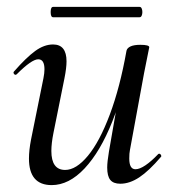

<svg xmlns="http://www.w3.org/2000/svg" viewBox="-20 -524 508 557"><path d="M64 -64Q64 -88 70 -119L106 -297Q109 -312 109 -323Q109 -352 91 -352Q72 -352 29 -309Q27 -307 25 -307Q22 -307 20 -310.5Q18 -314 21 -317Q56 -357 82 -376Q108 -395 134 -395Q173 -395 173 -346Q173 -327 167 -297L135 -138Q129 -108 129 -86Q129 -31 169 -31Q201 -31 235 -72Q269 -113 298.5 -191.5Q328 -270 347 -377L361 -376Q341 -260 306 -172Q271 -84 225.5 -35.5Q180 13 130 13Q64 13 64 -64ZM291 -38Q291 -54 296 -84L347 -377Q349 -385 359 -389.5Q369 -394 387 -394Q413 -394 413 -387L409 -367Q400 -324 398 -312L357 -89Q355 -80 355 -64Q355 -33 373 -33Q385 -33 402 -44.5Q419 -56 439 -77Q440 -78 442 -78Q445 -78 447 -74.5Q449 -71 447 -69Q412 -28 384 -9.5Q356 9 329 9Q309 9 300 -2Q291 -13 291 -38ZM127 -489Q127 -504 134 -504H385Q389 -504 391 -499.5Q393 -495 393 -489Q393 -483 391 -478.5Q389 -474 385 -474H134Q127 -474 127 -489Z"/></svg>

Font: Cormorant Garamond Medium
Style: Italic
Weight: 500
Italic angle: -10°
Designer: Christian Thalmann (Catharsis Fonts)
Foundry: Catharsis Fonts
Version: Version 4.000